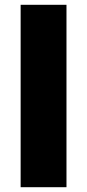

<svg xmlns="http://www.w3.org/2000/svg" viewBox="-20 -846 363 800"><path d="M257 -66V-826H66V-66Z"/></svg>

Font: Noto Sans Malayalam UI Black
Style: Regular
Weight: 900
Designer: Jelle Bosma - Monotype Design Team
Foundry: Monotype Imaging Inc.
Version: Version 2.104